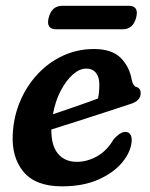

<svg xmlns="http://www.w3.org/2000/svg" viewBox="-20 -632 516 662"><path d="M434 -145.5Q431.5 -109 402.2 -73Q373 -37 320 -13.2Q267 10.5 193.5 10.5Q103 10.5 61.2 -39.5Q19.5 -89.5 24 -170Q27 -230 49.5 -283Q72 -336 109.8 -376.5Q147.5 -417 197.2 -440Q247 -463 304.5 -463Q365 -463 395.8 -432.8Q426.5 -402.5 434.5 -355.5Q439 -336 449 -332.5Q464.5 -328.5 465 -312Q465.5 -299 456.8 -288.8Q448 -278.5 425.5 -272Q390.5 -260.5 342.2 -244.8Q294 -229 244.5 -213.2Q195 -197.5 157 -185.5Q156.5 -130 180 -102Q203.5 -74 245 -74Q280.5 -74 314.5 -93Q348.5 -112 371 -150.5Q395.5 -179 414.5 -177Q425.5 -176 430.2 -167Q435 -158 434 -145.5ZM277 -395.5Q254 -395.5 230.8 -374.8Q207.5 -354 189 -318.5Q170.5 -283 162.5 -238Q199 -250.5 242 -265.2Q285 -280 318 -292.5Q322.5 -312 322.5 -341.5Q322.5 -366 310.8 -380.8Q299 -395.5 277 -395.5ZM148 -571.5Q158.5 -612 195 -612H423.5Q460 -612 449.5 -571.5Q439 -531 402.5 -531H174Q137.5 -531 148 -571.5Z"/></svg>

Font: Fraunces 72pt SuperSoft SemiBold
Style: Italic
Weight: 600
Italic angle: -16°
Version: Version 1.000;[b76b70a41]